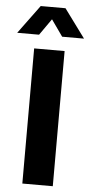

<svg xmlns="http://www.w3.org/2000/svg" viewBox="-78 -956 468 991"><g transform="rotate(5 156.0 -460.5)"><path d="M77.1 0V-700.2H234.9V0ZM-17.1 -772.9 91.8 -920.9H220.2L329.1 -772.9H215.8L155.8 -857.9L96.2 -772.9Z"/></g></svg>

Font: TruenoSBd
Style: Demi
Weight: 600
Designer: Julieta Ulanovsky
Foundry: Julieta Ulanovsky
Version: Version 3.001b